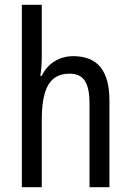

<svg xmlns="http://www.w3.org/2000/svg" viewBox="-20 -780 545 800"><path d="M154 -543V-760H71V0H154V-278C154 -410 186 -473 270 -473C329 -473 353 -435 353 -347V0H436V-360C436 -484 388 -546 285 -546C229 -546 179 -517 154 -464H148C152 -487 154 -515 154 -543Z"/></svg>

Font: Noto Sans Malayalam Condensed
Style: Regular
Weight: 400
Width: 3
Designer: Jelle Bosma - Monotype Design Team
Foundry: Monotype Imaging Inc.
Version: Version 2.104